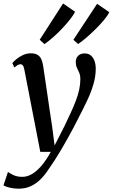

<svg xmlns="http://www.w3.org/2000/svg" viewBox="-64 -866 665 1134"><path d="M80 -453.5Q76.5 -472.5 71 -479.5Q65.5 -486.5 57 -486.5Q48 -486.5 39.8 -481.5Q31.5 -476.5 20.5 -467.5L9 -493.5Q16 -502.5 32 -516Q48 -529.5 70.2 -540.2Q92.5 -551 118 -551Q143 -551 157.5 -542.2Q172 -533.5 179.5 -517.5Q187 -501.5 190.5 -479Q197 -436.5 203.5 -391.8Q210 -347 216.8 -301.5Q223.5 -256 230 -210.8Q236.5 -165.5 243.5 -122L258.5 -7L315.5 -118.5Q336.5 -162.5 354 -200.2Q371.5 -238 384.2 -271.8Q397 -305.5 403.8 -336.8Q410.5 -368 410.5 -398Q410.5 -421 403.8 -436.5Q397 -452 390.2 -466.2Q383.5 -480.5 383.5 -499Q383.5 -523 397.8 -536.8Q412 -550.5 435.5 -550.5Q457.5 -550.5 472 -538.8Q486.5 -527 494 -506.5Q501.5 -486 501.5 -460.5Q501.5 -414.5 487.5 -367.2Q473.5 -320 451.2 -273Q429 -226 405 -180Q388 -145.5 369.5 -110.8Q351 -76 332.2 -42.5Q313.5 -9 295 22Q276.5 53 259.2 80Q242 107 226.5 128.5Q203 165.5 176 192.5Q149 219.5 117 234Q85 248.5 46 248.5Q21.5 248.5 -3.8 243Q-29 237.5 -43.5 229L-17 149.5Q-7 157.5 15.2 168Q37.5 178.5 67.5 178.5Q96.5 178.5 124.5 162.2Q152.5 146 180.5 113.5Q208.5 81 236 31H174ZM198.5 -605.5 170.5 -631 308.5 -845.5 379.5 -796.5Q371.5 -780 355.8 -759.2Q340 -738.5 320 -716Q300 -693.5 278 -672.2Q256 -651 235.5 -633.8Q215 -616.5 198.5 -605.5ZM397 -606 369.5 -631 509.5 -843.5 581.5 -794Q571 -772.5 548.5 -745.8Q526 -719 498 -691.5Q470 -664 443.2 -641.2Q416.5 -618.5 397 -606Z"/></svg>

Font: Merriweather 60pt Medium
Style: Italic
Weight: 500
Italic angle: -7.8°
Version: Version 2.101